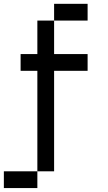

<svg xmlns="http://www.w3.org/2000/svg" viewBox="-20 -801 561 995"><path d="M173.6 86.8V-434H86.8V-520.8H173.6V-694.4H260.4V-520.8H434V-434H260.4V86.8ZM173.6 86.8V173.6H0V86.8ZM260.4 -694.4V-781.2H434V-694.4Z"/></svg>

Font: 8-bit Operator+
Style: Regular
Weight: 400
Designer: GrandChaos9000
Foundry: Grand Chaos Productions
Version: Version 1.2.0 - April 24, 2014